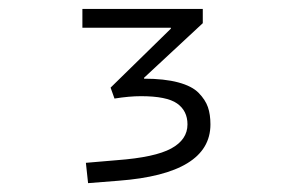

<svg xmlns="http://www.w3.org/2000/svg" viewBox="-20 -730 654 429"><path d="M164.1 -668V-710H433.1V-678.2L301.8 -556.2V-554.2Q347.2 -554.2 378.2 -545.9Q409.2 -537.6 424.1 -522.2Q439 -506.8 444.6 -490.5Q450.2 -474.1 450.2 -452.1Q450.2 -341.8 245.1 -326.2L176.8 -320.8L171.9 -366.2L241.2 -372.1Q326.2 -378.4 362.5 -398.2Q398.9 -418 398.9 -452.1Q398.9 -482.4 375.7 -498.8Q352.5 -515.1 294.9 -515.1Q269 -515.1 235.8 -509.8L227.1 -534.2L361.8 -666V-668Z"/></svg>

Font: IntelOne Mono Light
Style: Regular
Weight: 300
Designer: Fred Shallcrass
Foundry: Frere-Jones Type LLC
Version: Version 1.200;hotconv 1.1.0;makeotfexe 2.6.0;FJTRelease1.2